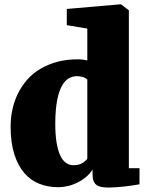

<svg xmlns="http://www.w3.org/2000/svg" viewBox="-20 -840 673 873"><path d="M244.1 11.2Q198.2 11.2 158.7 -4.4Q119.1 -20 90.3 -53.5Q61.5 -86.9 44.9 -139.2Q28.3 -191.4 28.3 -265.1Q28.3 -304.7 36.6 -342.8Q44.9 -380.9 61.5 -414.6Q78.1 -448.2 103.3 -477.1Q128.4 -505.9 162.6 -526.4Q196.8 -546.9 239.5 -558.6Q282.2 -570.3 334.5 -570.3Q345.2 -570.3 356.2 -568.8Q367.2 -567.4 377 -565.4V-710L283.7 -725.6V-799.3L525.9 -820.3H530.8L565.9 -793V-75.2H614.3V-2Q602.1 0.5 585 2.9Q567.9 5.4 548.8 7.6Q529.8 9.8 510.5 11.2Q491.2 12.7 475.1 12.7Q456.1 12.7 442.1 10.3Q428.2 7.8 419.2 1.2Q410.2 -5.4 405.5 -16.8Q400.9 -28.3 400.9 -46.9V-69.3Q389.2 -50.3 371.3 -35.4Q353.5 -20.5 332.5 -10Q311.5 0.5 288.8 5.9Q266.1 11.2 244.1 11.2ZM313.5 -88.9Q337.9 -88.9 353 -97.7Q368.2 -106.4 377 -118.2V-478Q371.1 -484.9 358.4 -489.3Q345.7 -493.7 329.6 -493.7Q310.1 -493.7 292.5 -483.6Q274.9 -473.6 261.5 -449.5Q248 -425.3 240 -384.8Q231.9 -344.2 231.4 -282.7Q231 -231.4 236.8 -194.6Q242.7 -157.7 253.4 -134.3Q264.2 -110.8 279.3 -99.9Q294.4 -88.9 313.5 -88.9Z"/></svg>

Font: Merriweather UltraBold
Style: Regular
Weight: 900
Designer: Eben Sorkin ( sorkintype@gmail.com )
Foundry: Eben Sorkin
Version: Version 1.570; ttfautohint (v1.3) -l 8 -r 32 -G 0 -x 0 -H 60